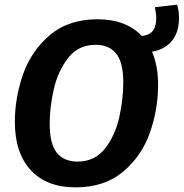

<svg xmlns="http://www.w3.org/2000/svg" viewBox="-20 -791 791 827"><path d="M635 -568Q661 -507 661 -425Q661 -321 626 -220.5Q591 -120 511 -52Q431 16 305 16Q181 16 112.5 -58Q44 -132 44 -266Q44 -369 79 -470Q114 -571 194.5 -639.5Q275 -708 401 -708Q522 -708 591 -636Q623 -639 638 -658Q653 -677 653 -713Q653 -732 647 -760L743 -771Q751 -743 751 -714Q751 -653 721.5 -616Q692 -579 635 -568ZM511 -437Q511 -521 481 -559.5Q451 -598 391 -598Q318 -598 274 -542Q230 -486 212 -408Q194 -330 194 -257Q194 -172 224.5 -133.5Q255 -95 314 -95Q388 -95 432 -151Q476 -207 493.5 -285Q511 -363 511 -437Z"/></svg>

Font: Fira Sans SemiBold
Style: Italic
Weight: 600
Italic angle: -8°
Designer: bBox Type GmbH & Carrois Corporate GbR & Edenspiekermann AG
Foundry: bBox Type GmbH & Carrois Corporate GbR & Edenspiekermann AG
Version: Version 4.301